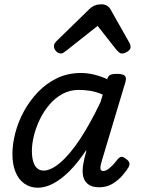

<svg xmlns="http://www.w3.org/2000/svg" viewBox="-20 -860 663 897"><path d="M157 17Q121 17 94 -2Q67 -21 52.5 -56.5Q38 -92 38 -140Q38 -187 51.5 -239Q65 -291 92 -340.5Q119 -390 158 -430.5Q197 -471 247 -495Q297 -519 359 -519Q388 -519 419.5 -511.5Q451 -504 481 -490L482 -494Q487 -507 497 -511Q507 -515 524 -515Q554 -515 563 -506Q572 -497 566 -477L454 -103Q449 -85 449 -76Q449 -67 453 -64Q457 -61 462 -61Q472 -61 482 -67.5Q492 -74 504 -86Q516 -98 529 -115Q537 -125 545 -127Q553 -129 564 -121Q580 -111 583.5 -101.5Q587 -92 582 -81Q573 -65 553.5 -42Q534 -19 506.5 -2Q479 15 443 15Q408 15 390 -0.5Q372 -16 368 -39.5Q364 -63 368.5 -90.5Q373 -118 380 -142Q382 -146 382.5 -150Q383 -154 383 -159Q344 -100 305 -61Q266 -22 228.5 -2.5Q191 17 157 17ZM129 -155Q129 -127 135 -106Q141 -85 153.5 -74Q166 -63 183 -63Q218 -63 262 -100.5Q306 -138 353.5 -209.5Q401 -281 450 -384L460 -418Q428 -432 399.5 -436Q371 -440 348 -440Q307 -440 272.5 -421.5Q238 -403 211.5 -372Q185 -341 166.5 -303Q148 -265 138.5 -226.5Q129 -188 129 -155ZM265 -610Q252 -610 242 -621Q232 -632 232 -644Q232 -652 236 -658Q240 -664 244 -668L398 -818Q411 -830 424.5 -835Q438 -840 455 -840Q468 -840 479.5 -833.5Q491 -827 497 -815L584 -661Q588 -654 589 -649Q590 -644 590 -640Q590 -628 575.5 -619Q561 -610 551 -610Q542 -610 536.5 -615Q531 -620 525 -626L436 -739L292 -625Q286 -621 279 -615.5Q272 -610 265 -610Z"/></svg>

Font: Playwrite AU QLD
Style: Regular
Weight: 400
Designer: Veronika Burian, José Scaglione
Foundry: TypeTogether
Version: Version 1.002